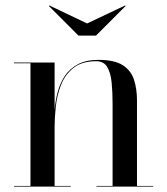

<svg xmlns="http://www.w3.org/2000/svg" viewBox="-20 -692 620 712"><path d="M303 -605 443.5 -671.5 446 -670 336 -560H271L161 -670L163.5 -671.5ZM32 -2.5H93V-457.5H32V-460H182.5V-284Q185 -317 193.8 -350Q202.5 -383 220.2 -410Q238 -437 268.5 -453.5Q299 -470 345.5 -470Q404 -470 434.8 -450.5Q465.5 -431 476.8 -396.8Q488 -362.5 488 -319V-2.5H548V0H337.5V-2.5H397.5V-308Q397.5 -350 394 -385.8Q390.5 -421.5 377.8 -443.2Q365 -465 337 -465Q283.5 -465 252.5 -440.2Q221.5 -415.5 206.5 -377.5Q191.5 -339.5 187 -298Q182.5 -256.5 182.5 -223V-2.5H242.5V0H32Z"/></svg>

Font: Bodoni* 72pt
Style: Regular
Weight: 400
Version: Version 2.3